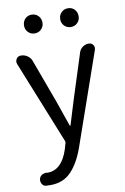

<svg xmlns="http://www.w3.org/2000/svg" viewBox="-106 -826 733 1123"><g transform="rotate(-10 260.5 -264.5)"><path d="M100.6 236.3Q85.9 236.3 73.2 235.4Q57.6 233.4 49.8 219.2Q42 205.1 45.9 189.5Q49.8 174.8 62.5 167.5Q75.2 160.2 91.8 161.1Q93.8 162.1 95.7 162.1Q180.7 162.1 218.8 44.9L228.5 10.7Q231.4 3.9 228.5 -2.9L30.3 -496.1Q28.3 -502.9 28.3 -508.8Q28.3 -517.6 34.2 -526.4Q43 -540 60.5 -540Q82 -540 99.6 -527.8Q117.2 -515.6 124 -496.1L218.8 -238.3Q256.8 -127 270.5 -88.9Q271.5 -85.9 273.9 -85.9Q276.4 -85.9 276.4 -88.9Q282.2 -106.4 297.9 -159.2Q313.5 -211.9 322.3 -238.3L405.3 -498Q411.1 -516.6 427.2 -528.3Q443.4 -540 463.9 -540Q479.5 -540 489.3 -527.3Q495.1 -518.6 495.1 -508.8Q495.1 -503.9 493.2 -498L302.7 47.9Q271.5 136.7 224.1 186.5Q176.8 236.3 100.6 236.3ZM109.4 -708Q109.4 -732.4 124.5 -748.5Q139.6 -764.6 163.6 -764.6Q187.5 -764.6 203.1 -748.5Q218.8 -732.4 218.8 -708Q218.8 -685.5 203.1 -669.4Q187.5 -653.3 164.1 -653.3Q140.6 -653.3 125 -669.4Q109.4 -685.5 109.4 -708ZM324.2 -708Q324.2 -732.4 339.8 -748.5Q355.5 -764.6 379.4 -764.6Q403.3 -764.6 418.5 -748.5Q433.6 -732.4 433.6 -708Q433.6 -685.5 418 -669.4Q402.3 -653.3 378.9 -653.3Q355.5 -653.3 339.8 -669.4Q324.2 -685.5 324.2 -708Z"/></g></svg>

Font: Gen Jyuu Gothic P Regular
Style: Regular
Weight: 400
Designer: [Source Han Sans]
Ryoko NISHIZUKA  (kana & ideographs); Paul D. Hunt (Latin, Greek & Cyrillic); Wenlong ZHANG  (bopomofo
Version: Version 1.002.20150607